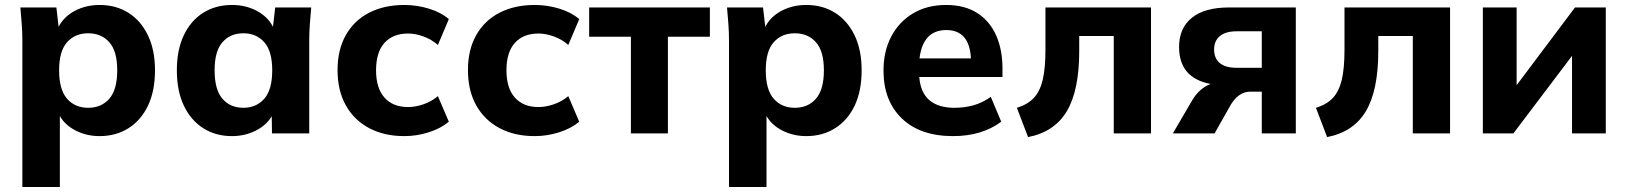

<svg xmlns="http://www.w3.org/2000/svg" viewBox="-20 -537 6550 773"><path d="M70 216V-375Q70 -407 67.5 -440.5Q65 -474 62 -507H207L216 -429Q237 -470 281.5 -493.5Q326 -517 381 -517Q447 -517 497 -485.5Q547 -454 575.5 -395Q604 -336 604 -254Q604 -171 576 -112Q548 -53 497.5 -21Q447 11 381 11Q329 11 285.5 -11Q242 -33 221 -70V216ZM335 -103Q388 -103 420 -139.5Q452 -176 452 -254Q452 -331 420 -367Q388 -403 335 -403Q282 -403 250 -367Q218 -331 218 -254Q218 -176 250 -139.5Q282 -103 335 -103Z M914 11Q848 11 798 -21Q748 -53 720 -112Q692 -171 692 -254Q692 -336 720 -395Q748 -454 798 -485.5Q848 -517 914 -517Q969 -517 1013.5 -493.5Q1058 -470 1079 -429L1088 -507H1233Q1230 -474 1227.5 -440.5Q1225 -407 1225 -375V0H1075L1074 -69Q1052 -32 1008.5 -10.5Q965 11 914 11ZM960 -103Q1012 -103 1044 -139.5Q1076 -176 1076 -254Q1076 -331 1044 -367Q1012 -403 960 -403Q907 -403 875.5 -367Q844 -331 844 -254Q844 -176 875.5 -139.5Q907 -103 960 -103Z M1608 11Q1527 11 1466.5 -21Q1406 -53 1372.5 -112.5Q1339 -172 1339 -255Q1339 -337 1372.5 -396Q1406 -455 1466.5 -486Q1527 -517 1608 -517Q1659 -517 1707.5 -502Q1756 -487 1787 -460L1743 -356Q1718 -378 1685.5 -390Q1653 -402 1623 -402Q1562 -402 1528 -364.5Q1494 -327 1494 -254Q1494 -182 1528 -144Q1562 -106 1623 -106Q1652 -106 1684.5 -117Q1717 -128 1743 -150L1787 -47Q1755 -20 1706.5 -4.5Q1658 11 1608 11Z M2133 11Q2052 11 1991.5 -21Q1931 -53 1897.5 -112.5Q1864 -172 1864 -255Q1864 -337 1897.5 -396Q1931 -455 1991.5 -486Q2052 -517 2133 -517Q2184 -517 2232.5 -502Q2281 -487 2312 -460L2268 -356Q2243 -378 2210.5 -390Q2178 -402 2148 -402Q2087 -402 2053 -364.5Q2019 -327 2019 -254Q2019 -182 2053 -144Q2087 -106 2148 -106Q2177 -106 2209.5 -117Q2242 -128 2268 -150L2312 -47Q2280 -20 2231.5 -4.5Q2183 11 2133 11Z M2520 0V-389H2352V-507H2838V-389H2669V0Z M2915 216V-375Q2915 -407 2912.5 -440.5Q2910 -474 2907 -507H3052L3061 -429Q3082 -470 3126.5 -493.5Q3171 -517 3226 -517Q3292 -517 3342 -485.5Q3392 -454 3420.5 -395Q3449 -336 3449 -254Q3449 -171 3421 -112Q3393 -53 3342.5 -21Q3292 11 3226 11Q3174 11 3130.5 -11Q3087 -33 3066 -70V216ZM3180 -103Q3233 -103 3265 -139.5Q3297 -176 3297 -254Q3297 -331 3265 -367Q3233 -403 3180 -403Q3127 -403 3095 -367Q3063 -331 3063 -254Q3063 -176 3095 -139.5Q3127 -103 3180 -103Z M3817 11Q3685 11 3611 -60Q3537 -131 3537 -253Q3537 -331 3568.5 -390.5Q3600 -450 3656.5 -483.5Q3713 -517 3789 -517Q3864 -517 3914.5 -484.5Q3965 -452 3990.5 -394.5Q4016 -337 4016 -262V-227H3681Q3686 -164 3722 -133.5Q3758 -103 3822 -103Q3863 -103 3899 -113Q3935 -123 3969 -147L4011 -47Q3933 11 3817 11ZM3790 -416Q3696 -416 3682 -302H3889Q3883 -416 3790 -416Z M4119 15 4074 -103Q4117 -116 4142 -142.5Q4167 -169 4178 -215.5Q4189 -262 4189 -336V-507H4614V0H4464V-392H4325V-331Q4325 -174 4275.5 -90Q4226 -6 4119 15Z M4702 0 4778 -130Q4807 -181 4854 -199Q4727 -223 4727 -348Q4727 -424 4778.5 -465.5Q4830 -507 4929 -507H5197V0H5060V-168H5014Q4989 -168 4969 -153.5Q4949 -139 4935 -115L4870 0ZM4959 -264H5060V-411H4959Q4914 -411 4891 -391.5Q4868 -372 4868 -338Q4868 -302 4891 -283Q4914 -264 4959 -264Z M5323 15 5278 -103Q5321 -116 5346 -142.5Q5371 -169 5382 -215.5Q5393 -262 5393 -336V-507H5818V0H5668V-392H5529V-331Q5529 -174 5479.5 -90Q5430 -6 5323 15Z M5950 0V-507H6086V-194L6321 -507H6445V0H6309V-312L6073 0Z"/></svg>

Font: Mulish ExtraBold
Style: Regular
Weight: 800
Designer: Vernon Adams
Foundry: Vernon Adams
Version: Version 3.603; ttfautohint (v1.8.3)